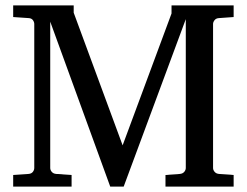

<svg xmlns="http://www.w3.org/2000/svg" viewBox="-20 -691 916 711"><path d="M845.2 0H592.8V-43L646 -46.9Q656.7 -47.9 662.4 -54.7Q668 -61.5 668 -68.8V-620.1L438 0H388.2L166 -610.8V-68.8Q166 -61.5 171.6 -54.7Q177.2 -47.9 188 -46.9L245.1 -43V0H28.8V-43L85.9 -46.9Q96.7 -47.9 101.8 -54.7Q106.9 -61.5 106.9 -68.8V-602.1Q106.9 -609.4 101.8 -616.5Q96.7 -623.5 85.9 -624L28.8 -627.9V-670.9H252.9V-644L434.1 -152.8L615.2 -641.1V-670.9H845.2V-627.9L791 -624Q780.3 -623.5 774.7 -616.5Q769 -609.4 769 -602.1V-68.8Q769 -61.5 774.7 -54.7Q780.3 -47.9 791 -46.9L845.2 -43Z"/></svg>

Font: Eeyek
Style: Regular
Weight: 400
Designer: Pravabati Chingangbam and Tabish
Foundry: SIL International
Version: Version 2.000